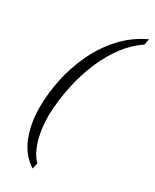

<svg xmlns="http://www.w3.org/2000/svg" viewBox="-222 -806 793 985"><g transform="rotate(30 174.0 -313.5)"><path d="M162 123Q98 83 67 6Q36 -71 36 -168Q36 -250 54.5 -337Q73 -424 111 -504Q149 -584 208 -648Q267 -712 348 -750L341 -715Q284 -676 242.5 -620.5Q201 -565 173 -502Q145 -439 128.5 -374.5Q112 -310 104.5 -252Q97 -194 97 -151Q97 -103 105 -57Q113 -11 129.5 27Q146 65 170 88Z"/></g></svg>

Font: Noto Serif Condensed Light
Style: Italic
Weight: 300
Width: 3
Italic angle: -12°
Designer: Monotype Design Team
Foundry: Monotype Imaging Inc.
Version: Version 2.014; ttfautohint (v1.8.4.7-5d5b)